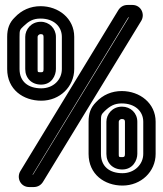

<svg xmlns="http://www.w3.org/2000/svg" viewBox="-20 -716 658 776"><path d="M111 -9 498 -645C499 -645 499 -646 499 -646H501L114 -11C112 -10 111 -9 111 -9ZM98 40H116C134 40 147 31 155 17L551 -632C567 -659 550 -696 515 -696H496C478 -696 465 -687 457 -673L62 -24C46 3 63 40 98 40ZM147 -359C94 -359 59 -386 59 -437V-567C59 -594 60 -596 75 -610C96 -630 113 -641 144 -641C196 -641 230 -610 230 -567V-437C230 -394 196 -359 147 -359ZM147 -309C222 -309 280 -366 280 -437V-567C280 -642 216 -691 144 -691C103 -691 67 -675 40 -646C18 -625 9 -600 9 -567V-437C9 -354 74 -309 147 -309ZM475 -16C423 -16 388 -43 388 -94V-224C388 -251 389 -253 403 -267C424 -287 442 -298 472 -298C525 -298 559 -267 559 -224V-94C559 -52 524 -16 475 -16ZM475 34C550 34 609 -22 609 -94V-224C609 -299 545 -348 472 -348C432 -348 396 -333 368 -303C346 -281 338 -257 338 -224V-94C338 -11 403 34 475 34ZM145 -628C106 -628 82 -597 82 -567V-437C82 -400 108 -374 146 -374C190 -374 206 -412 206 -437V-567C206 -601 179 -628 145 -628ZM145 -578C153 -578 156 -575 156 -567V-437C156 -426 154 -424 146 -424C132 -424 132 -424 132 -437V-567C132 -571 136 -578 145 -578ZM473 -285C434 -285 410 -254 410 -224V-94C410 -57 436 -31 474 -31C517 -31 535 -68 535 -94V-224C535 -259 508 -285 473 -285ZM473 -235C482 -235 485 -231 485 -224V-94C485 -84 483 -81 474 -81C460 -81 460 -81 460 -94V-224C460 -228 464 -235 473 -235Z"/></svg>

Font: DIN Rundschrift
Style: MittelKont
Weight: 400
Version: Version 1.027